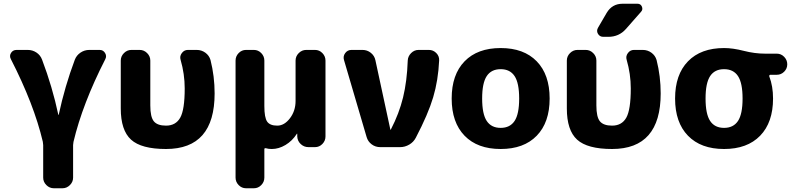

<svg xmlns="http://www.w3.org/2000/svg" viewBox="-20 -787 4247 1027"><path d="M209 -29Q162 -229 38 -471Q29 -488 39 -504Q49 -520 69 -520H128Q154 -520 175 -506Q196 -492 205 -468Q260 -323 292 -173Q292 -172 293 -172Q294 -172 294 -173Q327 -326 380 -467Q389 -491 410.5 -505.5Q432 -520 458 -520H513Q532 -520 542 -503.5Q552 -487 543 -470Q421 -231 373 -28Q371 -16 371 -11V163Q371 186 354 203Q337 220 314 220H268Q245 220 228 203Q211 186 211 163V-11Q211 -17 209 -29Z M868 10Q736 10 681 -40Q626 -90 626 -207V-463Q626 -486 643 -503Q660 -520 683 -520H727Q750 -520 767 -503Q784 -486 784 -463V-223Q784 -161 803 -138Q822 -115 868 -115Q920 -115 944 -157.5Q968 -200 968 -314Q968 -391 946 -467Q940 -486 952.5 -503Q965 -520 985 -520H1032Q1058 -520 1078.5 -505Q1099 -490 1106 -466Q1128 -379 1128 -287Q1128 10 868 10Z M1296 220Q1273 220 1256.5 203Q1240 186 1240 163V-463Q1240 -486 1256.5 -503Q1273 -520 1296 -520H1338Q1361 -520 1377.5 -503Q1394 -486 1394 -463V-220Q1394 -158 1409 -136.5Q1424 -115 1463 -115Q1501 -115 1531 -154.5Q1561 -194 1561 -247V-463Q1561 -486 1578 -503Q1595 -520 1618 -520H1665Q1688 -520 1704.5 -503Q1721 -486 1721 -463V-57Q1721 -34 1704.5 -17Q1688 0 1665 0H1630Q1606 0 1588.5 -16.5Q1571 -33 1570 -57V-71Q1570 -72 1569 -72Q1567 -72 1567 -70Q1543 -33 1507 -11.5Q1471 10 1434 10Q1415 10 1403 6Q1394 4 1394 11V163Q1394 186 1377.5 203Q1361 220 1338 220Z M1941 -54 1820 -466Q1814 -486 1826.5 -503Q1839 -520 1860 -520H1919Q1944 -520 1963.5 -504.5Q1983 -489 1988 -465L2068 -94Q2068 -93 2069 -93Q2071 -93 2071 -95Q2115 -180 2136 -266Q2157 -352 2161 -463Q2162 -486 2179 -503Q2196 -520 2219 -520H2274Q2297 -520 2313.5 -503.5Q2330 -487 2329 -464Q2324 -357 2297 -266.5Q2270 -176 2204 -50Q2192 -27 2169 -13.5Q2146 0 2120 0H2014Q1988 0 1968 -15Q1948 -30 1941 -54Z M2732.5 -380Q2708 -417 2658 -417Q2608 -417 2583.5 -380Q2559 -343 2559 -260Q2559 -177 2583.5 -140Q2608 -103 2658 -103Q2708 -103 2732.5 -140Q2757 -177 2757 -260Q2757 -343 2732.5 -380ZM2851 -61Q2782 10 2658 10Q2534 10 2465 -61Q2396 -132 2396 -260Q2396 -388 2465 -459Q2534 -530 2658 -530Q2782 -530 2851 -459Q2920 -388 2920 -260Q2920 -132 2851 -61Z M3254 10Q3122 10 3067 -40Q3012 -90 3012 -207V-463Q3012 -486 3029 -503Q3046 -520 3069 -520H3113Q3136 -520 3153 -503Q3170 -486 3170 -463V-223Q3170 -161 3189 -138Q3208 -115 3254 -115Q3306 -115 3330 -157.5Q3354 -200 3354 -314Q3354 -391 3332 -467Q3326 -486 3338.5 -503Q3351 -520 3371 -520H3418Q3444 -520 3464.5 -505Q3485 -490 3492 -466Q3514 -379 3514 -287Q3514 10 3254 10ZM3310 -767H3390Q3407 -767 3413.5 -751.5Q3420 -736 3409 -724L3328 -632Q3291 -590 3234 -590H3207Q3188 -590 3178.5 -606Q3169 -622 3179 -639L3225 -718Q3254 -767 3310 -767Z M3927.5 -380Q3903 -417 3853 -417Q3803 -417 3778.5 -380Q3754 -343 3754 -260Q3754 -177 3778.5 -140Q3803 -103 3853 -103Q3903 -103 3927.5 -140Q3952 -177 3952 -260Q3952 -343 3927.5 -380ZM3853 -530Q3900 -530 3958.5 -515Q4017 -500 4073 -500H4135Q4158 -500 4174.5 -483Q4191 -466 4191 -443Q4191 -420 4174.5 -403.5Q4158 -387 4135 -387H4100Q4097 -387 4095.5 -384Q4094 -381 4095 -378Q4115 -326 4115 -260Q4115 -132 4046 -61Q3977 10 3853 10Q3729 10 3660 -61Q3591 -132 3591 -260Q3591 -388 3660 -459Q3729 -530 3853 -530Z"/></svg>

Font: Rounded Mplus 1c ExtraBold
Style: Regular
Weight: 800
Version: Version 1.059.20150529